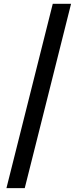

<svg xmlns="http://www.w3.org/2000/svg" viewBox="-20 -806 419 1004"><path d="M13.7 177.7 255.9 -786.1H351.6L230.5 -303.7L109.4 177.7Z"/></svg>

Font: Bpmf GenSeki Gothic B
Style: B
Weight: 700
Foundry: But Ko
Version: Version 1.320